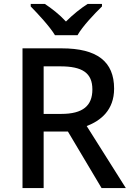

<svg xmlns="http://www.w3.org/2000/svg" viewBox="-20 -961 673 981"><path d="M261 -781H376C401 -826 463 -891 501 -928V-941H428C393 -919 353 -887 317 -851C284 -887 244 -918 209 -941H137V-928C174 -890 234 -826 261 -781ZM295 -714H95V0H203V-289H327L499 0H623L423 -317C494 -344 563 -398 563 -508C563 -646 477 -714 295 -714ZM288 -622C400 -622 452 -589 452 -504C452 -421 404 -379 293 -379H203V-622Z"/></svg>

Font: Noto Sans Devanagari UI Medium
Style: Regular
Weight: 500
Designer: Jelle Bosma - Monotype Design Team
Foundry: Monotype Imaging Inc.
Version: Version 2.004